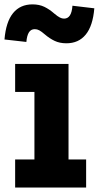

<svg xmlns="http://www.w3.org/2000/svg" viewBox="-24 -836 440 856"><path d="M281.5 -125H360V0H43.5V-125H129.5V-426H43.5V-551H281.5ZM299 -810.5 396.5 -799Q390 -720.5 358.2 -681.8Q326.5 -643 272 -643Q242 -643 219.5 -653.8Q197 -664.5 176 -682.5Q161 -695.5 151.2 -700.8Q141.5 -706 131 -706Q114 -706 105 -691.8Q96 -677.5 93.5 -649L-4 -660Q2.5 -738.5 34.2 -777.5Q66 -816.5 121 -816.5Q151 -816.5 173.8 -805.5Q196.5 -794.5 218 -775.5Q233.5 -762.5 243 -757.8Q252.5 -753 261.5 -753Q278.5 -753 287.8 -767.5Q297 -782 299 -810.5Z"/></svg>

Font: Hepta Slab ExtraLight
Style: Bold
Weight: 700
Version: Version 1.102